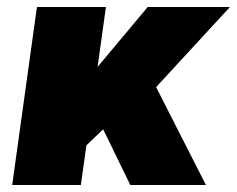

<svg xmlns="http://www.w3.org/2000/svg" viewBox="-20 -531 680 551"><path d="M15 0 86 -511H284L260 -339L404 -511H640L428 -281L571 0H354L276 -160L228 -114L212 0Z"/></svg>

Font: Chivo Mono Medium Black
Style: Italic
Weight: 900
Italic angle: -8.05°
Monospace: yes
Version: Version 1.008